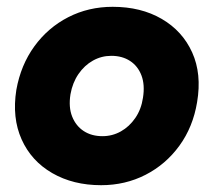

<svg xmlns="http://www.w3.org/2000/svg" viewBox="-20 -532 627 564"><path d="M277 12Q195 12 133.5 -23.5Q72 -59 43.5 -122.5Q15 -186 28 -268Q41 -341 81 -396Q121 -451 180.5 -481.5Q240 -512 311 -512Q394 -512 455 -476.5Q516 -441 544.5 -378Q573 -315 559 -232Q547 -159 507 -104Q467 -49 407.5 -18.5Q348 12 277 12ZM281 -132Q310 -132 335 -146Q360 -160 377.5 -185.5Q395 -211 400 -245Q406 -283 395.5 -310.5Q385 -338 362 -353Q339 -368 307 -368Q278 -368 253 -354Q228 -340 210.5 -314.5Q193 -289 187 -255Q181 -217 192 -189.5Q203 -162 226 -147Q249 -132 281 -132Z"/></svg>

Font: Figtree Light ExtraBold
Style: Italic
Weight: 800
Italic angle: -9.5°
Version: Version 2.001;gftools[0.9.30]